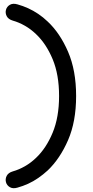

<svg xmlns="http://www.w3.org/2000/svg" viewBox="-20 -813 492 1014"><path d="M72 -790Q48 -797 32 -787.5Q16 -778 11.5 -761Q7 -744 15.5 -727.5Q24 -711 48 -704Q80 -695 111.5 -677Q143 -659 170 -633Q224 -582 258 -500.5Q292 -419 292 -306Q292 -194 258 -112Q224 -30 170 21Q143 47 111.5 65Q80 83 48 92Q24 99 15.5 115.5Q7 132 11.5 149Q16 166 32 175.5Q48 185 72 178Q101 170 128.5 157.5Q156 145 182 127Q208 109 232 87Q297 25 339.5 -73Q382 -171 382 -306Q382 -441 339.5 -539.5Q297 -638 232 -699Q208 -722 182 -739.5Q156 -757 128.5 -769.5Q101 -782 72 -790Z"/></svg>

Font: Tilt Neon
Style: Regular
Weight: 400
Designer: Andy Clymer
Foundry: Andy Clymer
Version: Version 1.000